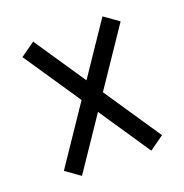

<svg xmlns="http://www.w3.org/2000/svg" viewBox="-105 -660 709 739"><g transform="rotate(-20 250.0 -290.0)"><path d="M108 -15 451 -523 392 -565 49 -57ZM392 -15 451 -57 108 -565 49 -523Z"/></g></svg>

Font: M PLUS Code Latin
Style: Regular
Weight: 400
Designer: Coji Morishita
Foundry: UNDERFOREST DESIGN
Version: Version 1.002; ttfautohint (v1.8.3)